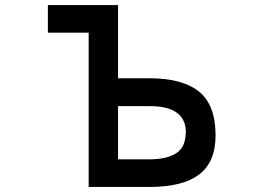

<svg xmlns="http://www.w3.org/2000/svg" viewBox="-20 -696 1040 758"><path d="M714 -172Q714 -277 572 -277H446V-67H571Q638 -67 675.5 -91Q713 -115 713 -172ZM831 -161Q831 -56 766 -7Q701 42 572 42H330V-567H169V-676H446V-387H571Q700 -387 765.5 -334.5Q831 -282 831 -161Z"/></svg>

Font: NanumGothicCoding
Style: Bold
Weight: 700
Monospace: yes
Designer: Kwon Bruce; Nicolas Noh; Sung-woo Choi; Go-un Cha; Soo-hyun Park;
Foundry: NHN Corporation
Version: Version 2.000;PS 1;hotconv 1.0.49;makeotf.lib2.0.14853